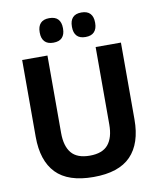

<svg xmlns="http://www.w3.org/2000/svg" viewBox="-91 -898 815 983"><g transform="rotate(-10 316.0 -406.0)"><path d="M316 14.5Q184 14.5 121.5 -50.2Q59 -115 59 -239.5V-639H190.5V-236.5Q190.5 -168 220.2 -132.2Q250 -96.5 316 -96.5Q381.5 -96.5 411.2 -132.2Q441 -168 441 -236.5V-639H572.5V-239.5Q572.5 -115 510 -50.2Q447.5 14.5 316 14.5ZM232 -698.5Q202 -698.5 187 -714.8Q172 -731 172 -760.5V-764Q172 -793.5 187 -809.8Q202 -826 232 -826Q263.5 -826 278.2 -809.8Q293 -793.5 293 -764V-760.5Q293 -731 278.2 -714.8Q263.5 -698.5 232 -698.5ZM399.5 -698.5Q369 -698.5 354.2 -714.8Q339.5 -731 339.5 -760.5V-764Q339.5 -793.5 354.2 -809.8Q369 -826 399.5 -826Q430 -826 445 -809.8Q460 -793.5 460 -764V-760.5Q460 -731 445 -714.8Q430 -698.5 399.5 -698.5Z"/></g></svg>

Font: Anek Latin Medium SemiBold
Style: Regular
Weight: 600
Version: Version 1.003